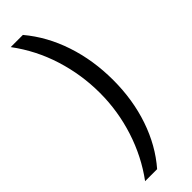

<svg xmlns="http://www.w3.org/2000/svg" viewBox="-293 -719 882 882"><g transform="rotate(-45 148.0 -278.0)"><path d="M255.9 -273.9Q255.9 -145.5 218 -34.7Q180.2 76.2 108.9 158.2H30.8Q98.6 66.4 134.8 -45.7Q170.9 -157.7 170.9 -274.9Q170.9 -394 135.5 -506.8Q100.1 -619.6 29.8 -713.9H108.9Q180.7 -628.4 218.3 -515.4Q255.9 -402.3 255.9 -273.9Z"/></g></svg>

Font: f01947593
Style: Regular
Weight: 400
Foundry: Ascender Corporation
Version: Version 1.10